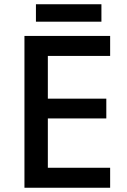

<svg xmlns="http://www.w3.org/2000/svg" viewBox="-20 -883 597 903"><path d="M498 0H95V-714H498V-620H205V-419H480V-326H205V-94H498ZM457 -863V-781H149V-863Z"/></svg>

Font: Noto Sans Kawi Medium
Style: Regular
Weight: 500
Designer: Fadhl Haqq
Version: Version 1.000